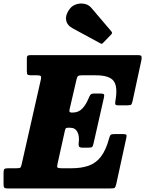

<svg xmlns="http://www.w3.org/2000/svg" viewBox="-62 -1060 817 1080"><path d="M302 -320.5 261.5 -138Q257.5 -121.5 261.8 -117.5Q266 -113.5 286 -113.5H338.5Q396.5 -113.5 437.5 -128.2Q478.5 -143 506.2 -179.5Q534 -216 551.5 -280.5Q555.5 -296 560 -301Q564.5 -306 584 -306H628Q646 -306 648.8 -301.2Q651.5 -296.5 648 -282L592 -25Q588 -8 583.8 -4Q579.5 0 559.5 0H-19.5Q-32.5 0 -37.2 -4Q-42 -8 -42 -22.5V-86.5Q-42 -103 -38 -108.2Q-34 -113.5 -18 -113.5H28Q47 -113.5 51.8 -116.8Q56.5 -120 60 -136.5L168 -613.5Q171 -627.5 167 -632Q163 -636.5 146.5 -636.5H113Q98 -636.5 93.5 -640.2Q89 -644 89 -659.5V-731Q89 -744.5 94.5 -747.2Q100 -750 112.5 -750H711Q731 -750 733.5 -744Q736 -738 733.5 -722L684 -493Q680.5 -477 676.5 -472.2Q672.5 -467.5 653.5 -467.5H602.5Q588 -467.5 586.5 -474Q585 -480.5 587 -491.5Q601.5 -573 577 -604.8Q552.5 -636.5 476.5 -636.5H399.5Q383 -636.5 377.5 -632.5Q372 -628.5 368.5 -613.5L330 -447.5Q327 -435 329.5 -431Q332 -427 340 -427H348.5Q379.5 -427 400.8 -449.2Q422 -471.5 436 -506.5Q441 -518.5 446.2 -526.2Q451.5 -534 468.5 -534H501Q518.5 -534 522.2 -529.5Q526 -525 522.5 -510.5L464 -252.5Q461 -239 457 -234.2Q453 -229.5 437 -229.5H401.5Q386 -229.5 382.5 -236.2Q379 -243 380.5 -254.5Q386 -292 373.8 -316.8Q361.5 -341.5 332.5 -341.5H320Q310 -341.5 307.2 -336.8Q304.5 -332 302 -320.5ZM331 -1011Q345 -1029 367.8 -1036Q390.5 -1043 413.8 -1038.2Q437 -1033.5 452 -1015.5L563.5 -884.5Q572.5 -875.5 564 -866.5L518 -819Q513.5 -814.5 511 -813.8Q508.5 -813 503 -816L348 -900Q313.5 -918.5 309.8 -948.8Q306 -979 331 -1011Z"/></svg>

Font: Besley* Narrow Heavy
Style: Italic
Weight: 800
Width: 4
Italic angle: -13°
Designer: Owen Earl
Foundry: indestructible type*
Version: Version 3.000; ttfautohint (v1.8.3)